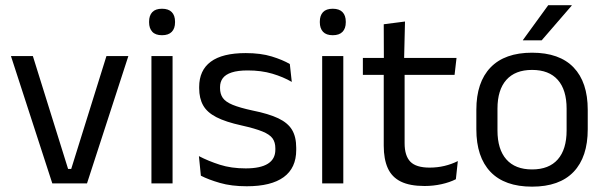

<svg xmlns="http://www.w3.org/2000/svg" viewBox="-20 -703 2320 736"><path d="M241 -55.5H253L388 -488H472L313.5 0H180.5L22 -488H106Z M641.5 0H560.5V-488H641.5ZM601 -568Q576 -568 563.8 -581.2Q551.5 -594.5 551.5 -617.5V-620Q551.5 -643.5 563.8 -656.5Q576 -669.5 601 -669.5Q626 -669.5 638.5 -656.5Q651 -643.5 651 -620V-617.5Q651 -594 638.5 -581Q626 -568 601 -568Z M926 11Q867 11 823 -1.8Q779 -14.5 750 -29.5L742.5 -104.5Q779 -85.5 822.8 -71.5Q866.5 -57.5 922 -57.5Q978.5 -57.5 1007 -75.5Q1035.5 -93.5 1035.5 -129V-134.5Q1035.5 -157.5 1024.8 -172.5Q1014 -187.5 986 -199Q958 -210.5 906.5 -222Q845 -235.5 809.5 -253.8Q774 -272 758.8 -299Q743.5 -326 743.5 -365V-369.5Q743.5 -433.5 788 -466.5Q832.5 -499.5 922 -499.5Q979.5 -499.5 1021.8 -486.5Q1064 -473.5 1091 -457.5L1098.5 -389Q1066 -408 1024 -420.5Q982 -433 929.5 -433Q891.5 -433 868 -425.2Q844.5 -417.5 834 -403.2Q823.5 -389 823.5 -369V-365Q823.5 -343 834 -327.8Q844.5 -312.5 871.8 -301.2Q899 -290 947.5 -279.5Q1010 -267 1046.8 -249.5Q1083.5 -232 1099.5 -205.2Q1115.5 -178.5 1115.5 -136.5V-128Q1115.5 -59 1067.5 -24Q1019.5 11 926 11Z M1296 0H1215V-488H1296ZM1255.5 -568Q1230.5 -568 1218.2 -581.2Q1206 -594.5 1206 -617.5V-620Q1206 -643.5 1218.2 -656.5Q1230.5 -669.5 1255.5 -669.5Q1280.5 -669.5 1293 -656.5Q1305.5 -643.5 1305.5 -620V-617.5Q1305.5 -594 1293 -581Q1280.5 -568 1255.5 -568Z M1607.5 10Q1551 10 1516.5 -7Q1482 -24 1466.5 -58.5Q1451 -93 1451 -144.5V-452.5H1531V-154Q1531 -106 1553 -83.2Q1575 -60.5 1627 -60.5Q1656.5 -60.5 1683.8 -67Q1711 -73.5 1735 -85.5L1727.5 -16Q1704 -4 1672.5 3Q1641 10 1607.5 10ZM1722.5 -416H1371V-481H1730ZM1529 -473H1451.5L1451 -610L1532.5 -620.5Z M2019.5 12.5Q1914.5 12.5 1860.2 -44.2Q1806 -101 1806 -207.5V-282Q1806 -388 1860.5 -444.5Q1915 -501 2019.5 -501Q2124.5 -501 2178.8 -444.5Q2233 -388 2233 -282V-207.5Q2233 -101 2178.8 -44.2Q2124.5 12.5 2019.5 12.5ZM2019.5 -53.5Q2084.5 -53.5 2118.2 -92Q2152 -130.5 2152 -203V-286.5Q2152 -358.5 2118.2 -396.8Q2084.5 -435 2019.5 -435Q1955 -435 1921 -396.8Q1887 -358.5 1887 -286.5V-203Q1887 -130.5 1921 -92Q1955 -53.5 2019.5 -53.5ZM1984.5 -549.5 2081.5 -683H2171.5V-681.5L2056.5 -548.5H1984.5Z"/></svg>

Font: Anek Malayalam
Style: Regular
Weight: 400
Version: Version 1.003